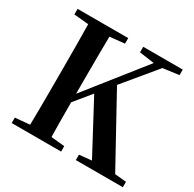

<svg xmlns="http://www.w3.org/2000/svg" viewBox="-161 -912 1091 1081"><g transform="rotate(30 384.0 -371.0)"><path d="M693.4 -42 767.6 -35.2V0H461.9V-35.2L542 -43L364.3 -376L276.4 -268.6Q276.4 -124 278.3 -43.9L366.2 -35.2V0H44.9V-35.2L139.6 -43.9Q141.6 -142.6 141.6 -345.7V-394.5Q141.6 -596.7 139.6 -697.3L44.9 -706.1V-742.2H374V-706.1L278.3 -696.3Q276.4 -597.7 276.4 -394.5V-324.2L568.4 -692.4L471.7 -706.1V-742.2H728.5V-706.1L625 -692.4L451.2 -482.4Z"/></g></svg>

Font: GenYoMin TW TTF Bold
Style: Regular
Weight: 700
Version: Version 1.300